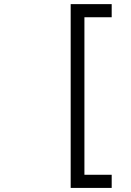

<svg xmlns="http://www.w3.org/2000/svg" viewBox="-20 -815 640 935"><path d="M523.9 -731H391.1V36.1H523.9V100.1H324.2V-794.9H523.9Z"/></svg>

Font: Arcon-Regular
Style: Regular
Weight: 400
Designer: M. Zarth
Foundry: martin zarth - visuelle & digitale kommunikation
Version: Version 1.131;PS 001.131;hotconv 1.0.70;makeotf.lib2.5.58329